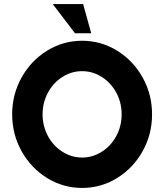

<svg xmlns="http://www.w3.org/2000/svg" viewBox="-20 -914 810 947"><path d="M385 13Q291.5 13 212.2 -36Q133 -85 86.5 -168.2Q40 -251.5 40 -350Q40 -448.5 86.5 -531.8Q133 -615 212.2 -664Q291.5 -713 385 -713Q478.5 -713 557.8 -664Q637 -615 683.5 -531.8Q730 -448.5 730 -350Q730 -251.5 683.5 -168.2Q637 -85 557.8 -36Q478.5 13 385 13ZM385 -137Q437.5 -137 482.5 -165.8Q527.5 -194.5 553.8 -243.5Q580 -292.5 580 -350Q580 -407.5 553.8 -456.5Q527.5 -505.5 482.5 -534.2Q437.5 -563 385 -563Q332.5 -563 287.5 -534.2Q242.5 -505.5 216.2 -456.5Q190 -407.5 190 -350Q190 -292.5 216.2 -243.5Q242.5 -194.5 287.5 -165.8Q332.5 -137 385 -137ZM390 -894 430 -750H350L240 -894Z"/></svg>

Font: Urbanist
Style: Regular
Weight: 400
Designer: Corey Hu
Foundry: Corey Hu
Version: Version 1.2; befe77262ef67d88f1d94aa3d2e49ef1327b4483